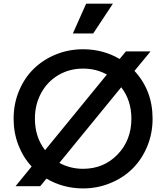

<svg xmlns="http://www.w3.org/2000/svg" viewBox="-20 -1029 918 1061"><path d="M382.8 -844.2 456.1 -1008.8H604L495.1 -844.2ZM65.9 0 154.8 -108.9Q107.4 -160.2 81.3 -228Q55.2 -295.9 55.2 -373Q55.2 -455.1 85 -526.6Q114.7 -598.1 166 -648.4Q217.3 -698.7 288.1 -727.8Q358.9 -756.8 439 -756.8Q549.8 -756.8 641.1 -703.1L675.8 -745.1H812L723.1 -637.2Q823.2 -529.3 823.2 -373Q823.2 -291.5 793.5 -219.7Q763.7 -147.9 712.4 -97.2Q661.1 -46.4 589.8 -17.1Q518.6 12.2 439 12.2Q329.1 12.2 236.8 -42L202.1 0ZM172.9 -373Q172.9 -272 229 -199.2L570.8 -617.2Q511.2 -649.9 439 -649.9Q363.3 -649.9 302.2 -613.8Q241.2 -577.6 207 -514.2Q172.9 -450.7 172.9 -373ZM439 -96.2Q553.7 -96.2 629.9 -175.5Q706.1 -254.9 706.1 -373Q706.1 -474.1 649.9 -546.9L308.1 -128.9Q367.7 -96.2 439 -96.2Z"/></svg>

Font: Plus Jakarta Sans SemiBold
Style: Regular
Weight: 600
Designer: Gumpita Rahayu
Foundry: Tokotype
Version: Version 2.006